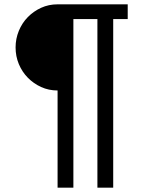

<svg xmlns="http://www.w3.org/2000/svg" viewBox="-20 -718 692 887"><path d="M246 -300Q205 -300 170 -316Q135 -332 108.5 -359Q82 -386 67 -422Q52 -458 52 -499Q52 -539 67 -575.5Q82 -612 108.5 -639Q135 -666 170 -682Q205 -698 246 -698H570V-630H503V149H430V-630H319V149H246Z"/></svg>

Font: IBM Plex Sans KR
Style: Regular
Weight: 400
Designer: Mike Abbink; Paul van der Laan; Pieter van Rosmalen; Wujin Sim; Chorong Kim; Dohee Lee;
Foundry: Sandoll Inc.
Version: Version 1.000